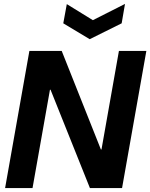

<svg xmlns="http://www.w3.org/2000/svg" viewBox="-20 -960 767 980"><path d="M6 0 130 -700H295L495 -197H498L587 -700H727L603 0H439L238 -502H235L146 0ZM618 -940 601 -841 438 -760 303 -841 321 -939 454 -857Z"/></svg>

Font: DM Sans 36pt ExtraBold
Style: Italic
Weight: 800
Italic angle: -10°
Designer: Colophon Foundry, Jonny Pinhorn
Foundry: Colophon Foundry
Version: Version 4.004;gftools[0.9.30]